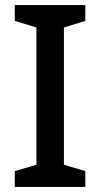

<svg xmlns="http://www.w3.org/2000/svg" viewBox="-20 -734 394 754"><path d="M315 0H38V-62L123 -87V-626L38 -652V-714H315V-652L231 -626V-87L315 -62Z"/></svg>

Font: Noto Sans Sinhala UI Medium
Style: Regular
Weight: 500
Designer: Jelle Bosma - Monotype Design Team
Foundry: Monotype Imaging Inc.
Version: Version 2.006; ttfautohint (v1.8.4.7-5d5b)